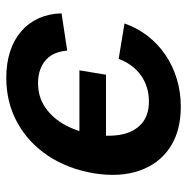

<svg xmlns="http://www.w3.org/2000/svg" viewBox="-12 -575 598 614"><g transform="rotate(-90 287.0 -268.0)"><path d="M252.9 11.2Q174.3 11.2 122.1 -23.7Q69.8 -58.6 48.1 -121.6Q26.4 -184.6 40 -267.6Q54.2 -351.1 96.4 -414.1Q138.7 -477.1 202.6 -512Q266.6 -546.9 345.2 -546.9Q391.6 -546.9 429.2 -534.7Q466.8 -522.5 493.7 -499.3Q520.5 -476.1 535.4 -443.4Q550.3 -410.6 551.3 -370.1L432.1 -352.1Q430.7 -372.6 423.6 -389.9Q416.5 -407.2 403.3 -419.4Q390.1 -431.6 371.3 -438.5Q352.5 -445.3 328.1 -445.3Q283.7 -445.3 249.8 -421.9Q215.8 -398.4 194.1 -358.4Q172.4 -318.4 164.1 -267.6Q155.8 -217.3 164.1 -177.2Q172.4 -137.2 198.7 -114Q225.1 -90.8 269.5 -90.8Q294.4 -90.8 315.7 -97.7Q336.9 -104.5 354.2 -117.2Q371.6 -129.9 384.5 -147.7Q397.5 -165.5 405.8 -187.5L519 -168.9Q504.4 -127.4 478.8 -94.5Q453.1 -61.5 418.2 -37.8Q383.3 -14.2 341.3 -1.5Q299.3 11.2 252.9 11.2ZM147 -228 161.1 -313H369.1L355 -228Z"/></g></svg>

Font: Inter 18pt SemiBold
Style: Italic
Weight: 600
Italic angle: -9.3988°
Designer: Rasmus Andersson
Foundry: rsms
Version: Version 4.001;git-66647c0bb